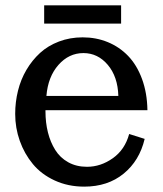

<svg xmlns="http://www.w3.org/2000/svg" viewBox="-20 -676 602 709"><path d="M36.1 0ZM427.2 -588.9H143.1V-656.2H427.2ZM151.4 -321.8H417Q415 -392.6 378.2 -436.3Q341.3 -480 288.1 -480Q234.4 -480 195.8 -436.3Q157.2 -392.6 151.4 -321.8ZM36.1 -255.4Q36.1 -299.3 46.4 -340.8Q56.6 -382.3 77.6 -418Q98.6 -453.6 127.9 -480.5Q157.2 -507.3 197.8 -522.7Q238.3 -538.1 285.2 -538.1Q335 -538.1 377.9 -520.5Q420.9 -502.9 453.1 -469.5Q485.4 -436 504.4 -384.5Q523.4 -333 524.4 -269H147.9V-265.1Q147.9 -223.1 157 -187Q166 -150.9 184.1 -122.1Q202.1 -93.3 232.2 -76.7Q262.2 -60.1 301.3 -60.1Q352.1 -60.1 396.7 -91.8Q441.4 -123.5 457 -181.2L514.2 -163.1Q495.1 -82.5 436.5 -34.7Q377.9 13.2 291 13.2Q231.4 13.2 182.1 -9.5Q132.8 -32.2 101.3 -70.3Q69.8 -108.4 53 -156Q36.1 -203.6 36.1 -255.4Z"/></svg>

Font: Trocchi
Style: Regular
Weight: 400
Designer: vernon adams
Version: Version 1.0; ttfautohint (v0.8) -l 6 -r 50 -G 100